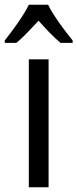

<svg xmlns="http://www.w3.org/2000/svg" viewBox="-50 -786 325 806"><path d="M152 -766H71C50 -722 6 -662 -30 -616V-606H19C47 -629 79 -664 112 -699C143 -664 174 -631 204 -606H255V-616C220 -659 174 -721 152 -766ZM154 0V-537H71V0Z"/></svg>

Font: Noto Sans Kannada Condensed
Style: Regular
Weight: 400
Width: 3
Designer: Jelle Bosma - Monotype Design Team
Foundry: Monotype Imaging Inc.
Version: Version 2.005